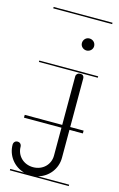

<svg xmlns="http://www.w3.org/2000/svg" viewBox="-129 -510 487 789"><g transform="rotate(15 114.5 -115.5)"><path d="M173 -226C164 -226 157 -219 157 -210V-4H-2.5V8H157V127C157 165 127 195 86 195C45 195 15 165 15 127C15 121 12 115 7 112C1 109 -5 109 -11 112C-16 115 -19 121 -19 127C-19 174.1 12.4 213.6 56.5 226H-2.5V232H248V226H115.5C159.6 213.6 191 174.1 191 127V8H248V-4H191V-210C191 -215 190 -219 186 -223C184 -225 180 -226 176 -226ZM173 -376C159 -376 148 -364 148 -350C148 -336 160 -325 174 -325C188 -325 200 -336 200 -350C200 -365 188 -376 174 -376ZM-2.5 -235V-229H248V-235ZM-2.5 -463V-457H248V-463Z"/></g></svg>

Font: LetsTraceRuled
Style: Medium
Weight: 500
Version: Version 003.000